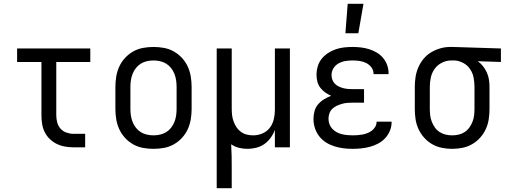

<svg xmlns="http://www.w3.org/2000/svg" viewBox="-20 -775 2665 1010"><path d="M428 0H366Q344 0 321.5 -4Q299 -8 278.5 -18Q258 -28 241.5 -44Q225 -60 215 -80.5Q205 -101 201.5 -123.5Q198 -146 198 -169V-449H70V-520H455V-449H276V-169Q276 -150 281 -131Q286 -112 298.5 -98Q311 -84 329.5 -77.5Q348 -71 366 -71H428Z M787 8Q760 8 732.5 3Q705 -2 681 -15.5Q657 -29 638 -49.5Q619 -70 607.5 -95Q596 -120 591.5 -147.5Q587 -175 587 -202V-318Q587 -345 591.5 -372.5Q596 -400 607.5 -425Q619 -450 638 -470.5Q657 -491 681 -504.5Q705 -518 732.5 -523Q760 -528 787 -528Q815 -528 842.5 -523Q870 -518 894 -504.5Q918 -491 937 -470.5Q956 -450 967.5 -425Q979 -400 983.5 -372.5Q988 -345 988 -318V-202Q988 -175 983.5 -147.5Q979 -120 967.5 -95Q956 -70 937 -49.5Q918 -29 894 -15.5Q870 -2 842.5 3Q815 8 787 8ZM788 -63Q805 -63 822.5 -67Q840 -71 854.5 -80Q869 -89 880 -103Q891 -117 897.5 -133.5Q904 -150 906.5 -167.5Q909 -185 909 -202V-318Q909 -335 906.5 -352.5Q904 -370 897.5 -386.5Q891 -403 880 -417Q869 -431 854.5 -440Q840 -449 822.5 -453Q805 -457 788 -457Q770 -457 752.5 -453Q735 -449 720.5 -440Q706 -431 695 -417Q684 -403 677.5 -386.5Q671 -370 668.5 -352.5Q666 -335 666 -318V-202Q666 -185 668.5 -167.5Q671 -150 677.5 -133.5Q684 -117 695 -103Q706 -89 720.5 -80Q735 -71 752.5 -67Q770 -63 788 -63Z M1120 215V-520H1199V-202Q1199 -185 1201 -168.5Q1203 -152 1209 -135.5Q1215 -119 1224.5 -105Q1234 -91 1248 -81Q1262 -71 1278.5 -67Q1295 -63 1312 -63Q1337 -63 1360.5 -73Q1384 -83 1399 -102.5Q1414 -122 1420 -146.5Q1426 -171 1426 -196V-520H1505V0H1426V-92Q1418 -70 1404 -50.5Q1390 -31 1371 -17.5Q1352 -4 1328.5 2Q1305 8 1282 8Q1259 8 1237 2.5Q1215 -3 1196 -16Q1198 15 1198.5 46Q1199 77 1199 107V215Z M1835 8Q1810 8 1786 5Q1762 2 1738.5 -5.5Q1715 -13 1694.5 -26Q1674 -39 1659 -58.5Q1644 -78 1636.5 -101.5Q1629 -125 1629 -149Q1629 -170 1634.5 -190.5Q1640 -211 1653.5 -226.5Q1667 -242 1685 -253Q1703 -264 1722 -271Q1706 -278 1691 -288.5Q1676 -299 1665 -313.5Q1654 -328 1649.5 -345.5Q1645 -363 1645 -381Q1645 -404 1651.5 -426Q1658 -448 1672 -465.5Q1686 -483 1705 -495.5Q1724 -508 1745.5 -515.5Q1767 -523 1789.5 -525.5Q1812 -528 1835 -528Q1856 -528 1878 -525.5Q1900 -523 1921 -516.5Q1942 -510 1961 -499Q1980 -488 1994.5 -471Q2009 -454 2016.5 -433Q2024 -412 2024 -390V-385H1945V-387Q1945 -406 1933.5 -421Q1922 -436 1905.5 -444Q1889 -452 1871 -454.5Q1853 -457 1835 -457Q1816 -457 1797 -454Q1778 -451 1761 -441.5Q1744 -432 1734 -415.5Q1724 -399 1724 -380Q1724 -367 1728.5 -355Q1733 -343 1742 -334Q1751 -325 1763 -319.5Q1775 -314 1787 -311Q1799 -308 1812 -307Q1825 -306 1838 -306H1895V-235H1838Q1823 -235 1808.5 -234Q1794 -233 1780 -229Q1766 -225 1752.5 -219Q1739 -213 1728.5 -203Q1718 -193 1713 -179Q1708 -165 1708 -150Q1708 -136 1713 -122Q1718 -108 1728 -97.5Q1738 -87 1750.5 -80Q1763 -73 1777 -69.5Q1791 -66 1805.5 -64.5Q1820 -63 1835 -63Q1848 -63 1861.5 -64Q1875 -65 1888 -67.5Q1901 -70 1913.5 -75Q1926 -80 1937 -88.5Q1948 -97 1954.5 -109Q1961 -121 1961 -134V-135H2040V-132Q2040 -109 2031 -87Q2022 -65 2006 -48Q1990 -31 1969.5 -20Q1949 -9 1926.5 -3Q1904 3 1881 5.5Q1858 8 1835 8ZM1797 -600 1809 -755H1892L1865 -600Z M2358 8Q2331 8 2304 2.5Q2277 -3 2253.5 -16.5Q2230 -30 2211.5 -50.5Q2193 -71 2181.5 -96Q2170 -121 2166 -148Q2162 -175 2162 -202V-318Q2162 -344 2166 -370Q2170 -396 2180.5 -420.5Q2191 -445 2208 -465.5Q2225 -486 2247.5 -499.5Q2270 -513 2295.5 -520.5Q2321 -528 2348 -528H2363L2615 -520V-449L2493 -453Q2509 -442 2521 -426.5Q2533 -411 2541 -393.5Q2549 -376 2552 -356.5Q2555 -337 2555 -318V-202Q2555 -175 2551 -148Q2547 -121 2535.5 -96Q2524 -71 2505.5 -50.5Q2487 -30 2463.5 -16.5Q2440 -3 2413 2.5Q2386 8 2358 8ZM2359 -63Q2376 -63 2393 -67Q2410 -71 2424.5 -80.5Q2439 -90 2449 -104Q2459 -118 2465.5 -134.5Q2472 -151 2474 -168Q2476 -185 2476 -202V-318Q2476 -342 2471.5 -366Q2467 -390 2453.5 -410.5Q2440 -431 2418.5 -443Q2397 -455 2373 -457H2354Q2329 -457 2305.5 -445.5Q2282 -434 2267 -413.5Q2252 -393 2246.5 -368Q2241 -343 2241 -318V-202Q2241 -185 2243 -168Q2245 -151 2251.5 -134.5Q2258 -118 2268 -104Q2278 -90 2292.5 -80.5Q2307 -71 2324 -67Q2341 -63 2359 -63Z"/></svg>

Font: Iosevka Pride
Style: Regular
Weight: 400
Monospace: yes
Designer: Belleve Invis
Foundry: Belleve Invis
Version: Version 30.3.1; ttfautohint (v1.8.4)